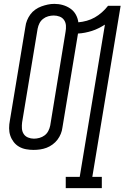

<svg xmlns="http://www.w3.org/2000/svg" viewBox="-20 -765 642 990"><path d="M319 205V147H391L521 -638Q505 -628 488 -619.5Q471 -611 453.5 -605.5Q436 -600 418 -596.5Q400 -593 382 -592Q382 -592 382 -591.5Q382 -591 382 -591L302 -108Q300 -91 293.5 -75Q287 -59 276.5 -45Q266 -31 251 -20Q236 -9 220 -3Q204 3 187 5.5Q170 8 153 8Q134 8 114.5 4.5Q95 1 78.5 -8.5Q62 -18 50.5 -33Q39 -48 33 -66Q27 -84 27 -104Q27 -124 31 -144L111 -627Q113 -644 119.5 -660Q126 -676 136.5 -690.5Q147 -705 162 -715.5Q177 -726 193.5 -732Q210 -738 226.5 -741.5Q243 -745 260 -745Q283 -745 304 -739Q325 -733 342.5 -721Q360 -709 370.5 -690.5Q381 -672 384 -650Q406 -652 427.5 -658Q449 -664 468.5 -675Q488 -686 505.5 -701.5Q523 -717 537 -735H602L456 147H505V205ZM155 -50Q169 -50 183.5 -54Q198 -58 210 -67Q222 -76 229 -89.5Q236 -103 239 -118L318 -601Q321 -617 320 -633Q319 -649 310.5 -661.5Q302 -674 287.5 -679.5Q273 -685 257 -685Q243 -685 228.5 -681Q214 -677 202 -667.5Q190 -658 183.5 -645Q177 -632 174 -617L94 -134Q92 -119 93 -103Q94 -87 102 -74.5Q110 -62 124.5 -56Q139 -50 155 -50Z"/></svg>

Font: Iosevka Curly Slab LtExObl
Style: Regular
Weight: 300
Width: 7
Italic angle: -9°
Monospace: yes
Designer: Belleve Invis
Foundry: Belleve Invis
Version: Version 11.1.0; ttfautohint (v1.8.3)